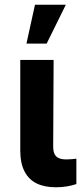

<svg xmlns="http://www.w3.org/2000/svg" viewBox="-20 -783 344 809"><path d="M205.9 -530.4 204.1 -164.7Q204.3 -143.7 210.7 -132.3Q217 -121 229.1 -116.2Q241.1 -111.3 260.2 -111.3Q272.6 -111.3 281.9 -112.3Q291.2 -113.3 301.8 -114.3V-7.5Q282.9 -1 260.9 2.6Q238.9 6.1 215.2 6.1Q168.2 6.1 135 -9.8Q101.8 -25.8 83.7 -60Q65.6 -94.3 65.4 -147.9V-530.4ZM127.4 -763.1H257.4L176.5 -599.2H91.4Z"/></svg>

Font: Pretendard Variable
Style: Regular
Weight: 400
Designer: Base glyphs from Inter by Rasmus Andersson; Hangul glyphs from Noto Sans CJK(Source Han Sans) by Jang Soo-young and Kang
Foundry: Kil Hyung-jin
Version: Version 1.100;FEAKit 1.0